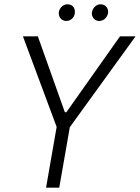

<svg xmlns="http://www.w3.org/2000/svg" viewBox="-20 -868 647 888"><path d="M193 0H254L303 -280L607 -700H535L287 -349H280L155 -700H86L242 -281ZM284 -771C303 -770 324 -784 326 -807C329 -830 316 -847 295 -848C274 -850 255 -833 252 -811C250 -790 263 -773 284 -771ZM436 -771C457 -770 476 -784 480 -809C482 -827 470 -847 448 -848C427 -850 408 -832 405 -810C403 -793 414 -773 436 -771Z"/></svg>

Font: Fixel Text 20240404 Light
Style: Italic
Weight: 300
Width: 4
Italic angle: -10°
Designer: AlfaBravo + MacPaw
Foundry: Kyrylo Tkachov, Marchela Mozhyna, Serhii Makarenko, Maria Weinstein, Zakhar Kryvoshyya
Version: Version 1.211;Glyphs 3.2 (3225)